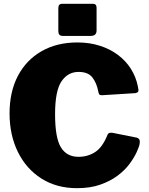

<svg xmlns="http://www.w3.org/2000/svg" viewBox="-20 -974 777 1004"><path d="M385 -752Q448 -752 501.5 -735Q555 -718 596.5 -687Q638 -656 664.5 -614Q691 -572 701 -522Q706 -501 702.5 -495Q699 -489 688 -487L513 -476Q502 -476 499 -480.5Q496 -485 494 -495Q486 -539 463.5 -568.5Q441 -598 391 -598Q335 -598 301.5 -548.5Q268 -499 268 -377Q268 -253 298.5 -203.5Q329 -154 390 -154Q440 -154 478.5 -179.5Q517 -205 543 -271Q548 -283 571 -279L696 -254Q701 -253 707 -247Q713 -241 710 -221Q707 -205 694 -177Q681 -149 657 -116.5Q633 -84 595 -55.5Q557 -27 504.5 -8.5Q452 10 383 10Q276 10 196.5 -40.5Q117 -91 73.5 -179.5Q30 -268 30 -381Q30 -494 73.5 -577Q117 -660 197 -706Q277 -752 385 -752ZM485 -933V-815Q485 -800 477 -793Q469 -786 452 -786H311Q296 -786 290.5 -792.5Q285 -799 285 -812V-931Q285 -954 304 -954H467Q485 -954 485 -933Z"/></svg>

Font: Libre Franklin Thin Black
Style: Regular
Weight: 900
Version: Version 3.000